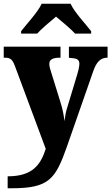

<svg xmlns="http://www.w3.org/2000/svg" viewBox="-23 -786 596 1028"><path d="M90 -619V-606H176C196 -629 248 -673 277 -697C305 -674 362 -626 379 -606H465V-619C436 -657 375 -721 355 -766H200C180 -721 119 -657 90 -619ZM18 158V222H39C239 222 274 174 336 -3L477 -407C494 -455 516 -476 549 -477H553V-536H346V-477L350 -476C387 -474 402 -469 402 -444C402 -430 395 -401 391 -389L336 -207C330 -189 326 -166 322 -137C320 -161 313 -201 300 -241L251 -399C246 -414 241 -430 241 -444C241 -465 256 -477 296 -477H301V-536H-3V-477H2C30 -477 43 -471 57 -432L222 11C194 97 151 158 18 158Z"/></svg>

Font: Noto Serif Georgian SemiCondensed Black
Style: Regular
Weight: 900
Width: 4
Designer: Monotype Design Team, Akaki Razmadze
Foundry: Google LLC
Version: Version 2.003